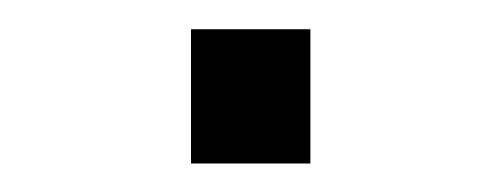

<svg xmlns="http://www.w3.org/2000/svg" viewBox="-20 -399 346 132"><path d="M193.4 -286.6V-378.9H111.3V-286.6Z"/></svg>

Font: Saysettha
Style: Regular
Weight: 400
Designer: John M. Durdin
Foundry: Lao Script for Windows
Version: Version 2.201